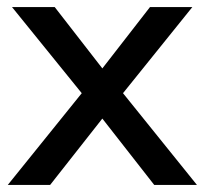

<svg xmlns="http://www.w3.org/2000/svg" viewBox="-20 -524 581 544"><path d="M2 0 231 -284V-236L14 -504H135L288 -307H252L405 -504H525L310 -237V-283L538 0H417L252 -211H288L122 0Z"/></svg>

Font: Mulish ExtraLight SemiBold
Style: Regular
Weight: 600
Version: Version 3.603